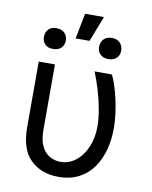

<svg xmlns="http://www.w3.org/2000/svg" viewBox="-91 -892 768 969"><g transform="rotate(10 293.0 -407.0)"><path d="M77.1 -545.9H160.2V-210Q160.6 -156.7 176.5 -125.5Q192.4 -94.2 217.8 -80.6Q243.2 -66.9 271.5 -66.4Q316.9 -66.9 351.8 -95Q386.7 -123 406.5 -170.7Q426.3 -218.3 425.8 -277.3Q425.3 -317.9 416.7 -364.5Q408.2 -411.1 394 -458.3Q379.9 -505.4 363.3 -545.9H452.1Q466.8 -516.1 479.7 -471.2Q492.7 -426.3 500.7 -375.5Q508.8 -324.7 508.8 -277.3Q508.8 -221.2 495.1 -169.7Q481.4 -118.2 453.1 -77.6Q424.8 -37.1 380.4 -13.7Q335.9 9.8 274.4 9.8Q187 9.8 131.8 -43.5Q76.7 -96.7 77.1 -211.9ZM240.2 -693.4 265.6 -824.2H362.3L311.5 -693.4ZM81.1 -673.8Q81.1 -695.8 95 -711.7Q108.9 -727.5 136.7 -727.5Q164.1 -727.5 178.7 -711.7Q193.4 -695.8 193.4 -673.8Q193.4 -651.4 178.7 -636.2Q164.1 -621.1 136.7 -621.1Q108.9 -621.1 95 -636.2Q81.1 -651.4 81.1 -673.8ZM364.3 -671.9Q363.8 -695.3 378.4 -711.4Q393.1 -727.5 420.9 -727.5Q448.2 -727.5 462.9 -711.4Q477.5 -695.3 477.5 -671.9Q477.5 -649.4 462.9 -634.5Q448.2 -619.6 420.9 -619.1Q393.1 -619.6 378.4 -634.5Q363.8 -649.4 364.3 -671.9Z"/></g></svg>

Font: Inter V
Style: 
Weight: 400
Designer: Rasmus Andersson
Foundry: rsms
Version: Version 4.000;git-a3f224843